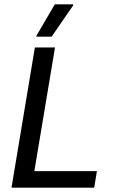

<svg xmlns="http://www.w3.org/2000/svg" viewBox="-20 -870 523 890"><path d="M33.3 0 141.7 -650H235L139.2 -76.7H429.2L416.7 0ZM149.2 -700V-705L234.2 -850H319.2V-845L219.2 -700Z"/></svg>

Font: Familjen Grotesk
Style: Italic
Weight: 400
Italic angle: -9.46201°
Designer: Anders Wikstroem, Jonas Baeckman, Matilda Gysing, Kristian Moeller
Foundry: Familjen STHLM AB
Version: Version 2.000